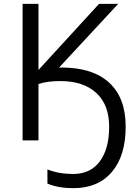

<svg xmlns="http://www.w3.org/2000/svg" viewBox="-20 -734 729 1004"><path d="M362.8 250Q285.6 250 228 226.1V151.9Q287.6 175.8 361.8 175.8Q453.1 175.8 502 109.9Q550.8 43.9 550.8 -71.3Q550.8 -186.5 483.2 -248.3Q415.5 -310.1 295.9 -310.1Q227.5 -310.1 181.2 -294.9V0H98.1V-713.9H181.2V-368.2L498 -713.9H598.1L288.1 -379.9L300.8 -380.9Q464.4 -380.9 550.8 -301.8Q637.2 -222.7 637.2 -71.3Q637.2 80.1 565.2 165Q493.2 250 362.8 250Z"/></svg>

Font: OpenSans-Regular
Style: Regular
Weight: 400
Foundry: Ascender Corporation
Version: Version 1.10